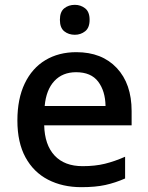

<svg xmlns="http://www.w3.org/2000/svg" viewBox="-20 -765 613 795"><path d="M296 -549Q402 -549 463.5 -483.5Q525 -418 525 -305V-246H163Q165 -165 206 -121Q247 -77 322 -77Q374 -77 414.5 -87Q455 -97 498 -116V-26Q457 -8 416 1Q375 10 317 10Q239 10 179 -21Q119 -52 85.5 -113.5Q52 -175 52 -266Q52 -356 82.5 -419.5Q113 -483 168 -516Q223 -549 296 -549ZM295 -466Q239 -466 205 -429.5Q171 -393 165 -326H417Q416 -388 386.5 -427Q357 -466 295 -466ZM290 -745Q314 -745 332.5 -730.5Q351 -716 351 -683Q351 -650 332.5 -635.5Q314 -621 290 -621Q264 -621 246 -635.5Q228 -650 228 -683Q228 -716 246 -730.5Q264 -745 290 -745Z"/></svg>

Font: Noto Sans Thaana Medium
Style: Regular
Weight: 500
Designer: David Williams
Foundry: Google Inc.
Version: Version 3.001; ttfautohint (v1.8.4.7-5d5b)